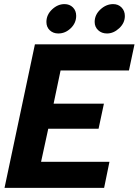

<svg xmlns="http://www.w3.org/2000/svg" viewBox="-20 -915 675 935"><path d="M206 -808Q206 -843 233.5 -869Q261 -895 294 -895Q319 -895 335 -879Q351 -863 351 -838Q351 -803 324.5 -777.5Q298 -752 264 -752Q239 -752 222.5 -767.5Q206 -783 206 -808ZM441 -808Q441 -843 469 -869Q497 -895 531 -895Q556 -895 572 -878.5Q588 -862 588 -837Q588 -803 560.5 -777.5Q533 -752 501 -752Q475 -752 458 -768Q441 -784 441 -808ZM150 -699H635L608 -572H275L241 -410H486L460 -288H215L180 -127H513L487 0H2Z"/></svg>

Font: Prompt SemiBold
Style: Italic
Weight: 600
Italic angle: -12°
Designer: Katatrad Team
Foundry: CadsonDemak
Version: Version 1.001